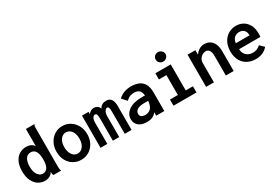

<svg xmlns="http://www.w3.org/2000/svg" viewBox="35 -1534 3431 2402"><g transform="rotate(-30 1750.0 -333.0)"><path d="M226 11Q174 11 130.5 -16Q87 -43 60 -98Q33 -153 33 -235Q33 -316 59 -369.5Q85 -423 129 -450Q173 -477 227 -477Q262 -477 292 -464Q322 -451 339 -422V-671H460V-662Q454 -656 452.5 -648.5Q451 -641 451 -625L450 -62Q450 -46 452 -31Q454 -16 461 0H350Q342 -16 341 -25.5Q340 -35 340 -51Q321 -19 291 -4Q261 11 226 11ZM245 -80Q337 -80 337 -234Q337 -389 242 -389Q194 -389 169 -348Q144 -307 144 -237Q144 -163 173.5 -121.5Q203 -80 245 -80Z M749 10Q687 10 636.5 -20.5Q586 -51 557 -105.5Q528 -160 528 -233Q528 -302 557 -357Q586 -412 636.5 -444Q687 -476 749 -476Q812 -476 862.5 -444Q913 -412 942.5 -357Q972 -302 972 -233Q972 -161 942.5 -106Q913 -51 862.5 -20.5Q812 10 749 10ZM749 -80Q797 -80 828 -122.5Q859 -165 859 -233Q859 -303 828 -344Q797 -385 749 -385Q703 -385 672 -344Q641 -303 641 -233Q641 -165 671.5 -122.5Q702 -80 749 -80Z M1030 0V-465H1125V-431Q1142 -455 1163 -465.5Q1184 -476 1206 -476Q1231 -476 1252.5 -463Q1274 -450 1285 -420Q1316 -476 1383 -476Q1434 -476 1456.5 -440.5Q1479 -405 1478 -343V0H1380V-319Q1380 -364 1373 -379.5Q1366 -395 1352 -395Q1332 -395 1316 -368.5Q1300 -342 1300 -298V0H1208V-316Q1208 -364 1201 -380Q1194 -396 1175 -396Q1157 -396 1142.5 -372.5Q1128 -349 1128 -304V0Z M1698 12Q1621 12 1578.5 -24Q1536 -60 1536 -119Q1536 -193 1602.5 -241.5Q1669 -290 1796 -290Q1803 -290 1814.5 -290Q1826 -290 1839 -289Q1832 -347 1806 -367.5Q1780 -388 1736 -388Q1704 -388 1676 -377.5Q1648 -367 1620 -339L1558 -407Q1598 -444 1645 -460Q1692 -476 1741 -476Q1799 -476 1847 -457.5Q1895 -439 1923 -393.5Q1951 -348 1951 -268V0H1834V-50Q1808 -15 1774 -1.5Q1740 12 1698 12ZM1649 -133Q1649 -101 1669.5 -88.5Q1690 -76 1720 -76Q1774 -76 1804 -108.5Q1834 -141 1840 -211Q1827 -211 1815 -211.5Q1803 -212 1794 -212Q1714 -212 1681.5 -190Q1649 -168 1649 -133Z M2084 0V-89H2198V-376H2090V-465H2312V-89H2416V0ZM2250 -542Q2220 -542 2199.5 -562Q2179 -582 2179 -610Q2179 -639 2199 -658.5Q2219 -678 2250 -678Q2278 -678 2299.5 -658Q2321 -638 2321 -610Q2321 -582 2299.5 -562Q2278 -542 2250 -542Z M2555 0V-465H2668V-401Q2693 -435 2726 -455.5Q2759 -476 2802 -476Q2842 -476 2876.5 -456.5Q2911 -437 2932 -394Q2953 -351 2953 -281V0H2840V-279Q2840 -336 2822 -362.5Q2804 -389 2772 -389Q2747 -389 2723 -375.5Q2699 -362 2683.5 -337Q2668 -312 2668 -277V0Z M3271 11Q3204 11 3151.5 -17Q3099 -45 3069 -99Q3039 -153 3039 -229Q3039 -307 3068.5 -362Q3098 -417 3147.5 -446.5Q3197 -476 3258 -476Q3312 -476 3357.5 -451Q3403 -426 3430.5 -375.5Q3458 -325 3458 -250Q3458 -240 3457.5 -226Q3457 -212 3456 -202H3148Q3150 -158 3169 -130.5Q3188 -103 3216 -90Q3244 -77 3276 -77Q3307 -77 3335 -87Q3363 -97 3387 -121L3445 -65Q3411 -25 3367 -7Q3323 11 3271 11ZM3150 -287H3348Q3348 -336 3323 -362Q3298 -388 3253 -388Q3214 -388 3185 -363.5Q3156 -339 3150 -287Z"/></g></svg>

Font: Ligconsolata
Style: Bold
Weight: 700
Monospace: yes
Designer: Raph Levien, Cyreal, Brenton Simpson
Foundry: Raph Levien, Cyreal, Google
Version: Version 3.001; ttfautohint (v1.8.2.53-6de2)